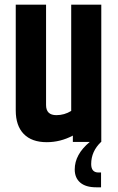

<svg xmlns="http://www.w3.org/2000/svg" viewBox="-20 -604 503 817"><path d="M283 -584H411V0H410Q368 40 368 94Q368 130 399 130H410V193H389Q345 193 321.5 173Q298 153 298 117Q298 53 362 0H290V-27Q237 1 179 1Q115 1 81 -34Q47 -69 47 -134V-584H176V-157Q176 -114 220 -114Q254 -114 283 -132Z"/></svg>

Font: Khand ExtraBold
Style: Regular
Weight: 800
Designer: Sanchit Sawaria and Jyotish Sonowal (Devanagari), Satya Rajpurohit (Latin)
Foundry: Indian Type Foundry
Version: Version 2.000;PS 1.0;hotconv 1.0.79;makeotf.lib2.5.61930